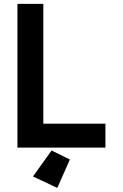

<svg xmlns="http://www.w3.org/2000/svg" viewBox="-20 -752 626 978"><path d="M272 205.1 147.9 147 242.7 14.6 335.9 60.5ZM517.1 0H68.8V-732.4H200.7V-122.1H517.1Z"/></svg>

Font: Consola Mono
Style: Bold
Weight: 700
Monospace: yes
Designer: Wojciech Kalinowski "wmk69" (wmk69@o2.pl)
Foundry: Wojciech Kalinowski "wmk69" (wmk69@o2.pl)
Version: Version 2.1.0